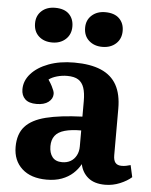

<svg xmlns="http://www.w3.org/2000/svg" viewBox="-55 -811 686 871"><g transform="rotate(5 288.5 -376.0)"><path d="M190 14Q118 14 77.5 -23Q37 -60 37 -122Q37 -181 67.5 -215Q98 -249 161.5 -265Q225 -281 327 -285V-356Q327 -393 319 -416.5Q311 -440 293 -451.5Q275 -463 242 -463Q219 -463 196 -456.5Q173 -450 159 -439Q170 -423 176 -411Q182 -399 185 -391Q188 -383 188 -376Q188 -354 168.5 -339Q149 -324 114 -324Q79 -324 62 -340.5Q45 -357 45 -385Q45 -424 73.5 -456Q102 -488 152.5 -507Q203 -526 269 -526Q343 -526 391 -505.5Q439 -485 462.5 -443Q486 -401 486 -335V-123Q486 -100 495 -89Q504 -78 524 -78Q534 -78 544 -80Q554 -82 564 -85L576 -31Q556 -13 523.5 0.5Q491 14 456 14Q407 14 379 -9Q351 -32 343 -70Q330 -46 309 -27Q288 -8 258.5 3Q229 14 190 14ZM253 -71Q275 -71 291.5 -80.5Q308 -90 317.5 -108Q327 -126 327 -149V-222Q282 -222 252 -213.5Q222 -205 208 -186.5Q194 -168 194 -139Q194 -108 208.5 -89.5Q223 -71 253 -71ZM389 -608Q352 -608 328 -629.5Q304 -651 304 -688Q304 -723 328 -744.5Q352 -766 389 -766Q431 -766 453 -744.5Q475 -723 475 -688Q475 -652 451 -630Q427 -608 389 -608ZM161 -608Q123 -608 99.5 -629.5Q76 -651 76 -688Q76 -723 99.5 -744.5Q123 -766 161 -766Q203 -766 224.5 -744.5Q246 -723 246 -688Q246 -652 222 -630Q198 -608 161 -608Z"/></g></svg>

Font: Literata 18pt
Style: Bold
Weight: 700
Designer: Latin by Veronika Burian and Jose Scaglione. Greek by Irene Vlachou. Cyrillic by Vera Evstafieva.
Foundry: TypeTogether
Version: Version 3.103;gftools[0.9.29]